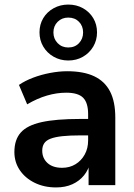

<svg xmlns="http://www.w3.org/2000/svg" viewBox="-20 -811 587 841"><path d="M226 10Q173 10 131.5 -10.5Q90 -31 66.5 -66Q43 -101 43 -145Q43 -199 71 -230.5Q99 -262 162 -276Q225 -290 331 -290H381V-218H332Q285 -218 253 -214.5Q221 -211 201.5 -203.5Q182 -196 173.5 -183Q165 -170 165 -151Q165 -118 188 -97Q211 -76 252 -76Q285 -76 310.5 -91.5Q336 -107 351 -134Q366 -161 366 -196V-311Q366 -361 344 -383Q322 -405 270 -405Q229 -405 186 -392.5Q143 -380 99 -354L63 -439Q89 -457 124.5 -470.5Q160 -484 199.5 -491.5Q239 -499 274 -499Q346 -499 392.5 -477Q439 -455 462 -410.5Q485 -366 485 -296V0H368V-104H376Q369 -69 348.5 -43.5Q328 -18 297 -4Q266 10 226 10ZM279 -546Q244 -546 215 -562.5Q186 -579 169.5 -607Q153 -635 153 -669Q153 -704 169.5 -731.5Q186 -759 215 -775Q244 -791 279 -791Q315 -791 343.5 -775Q372 -759 388.5 -731.5Q405 -704 405 -669Q405 -635 388.5 -607Q372 -579 343.5 -562.5Q315 -546 279 -546ZM279 -603Q308 -603 326 -622Q344 -641 344 -669Q344 -697 326 -715.5Q308 -734 279 -734Q251 -734 232.5 -715.5Q214 -697 214 -669Q214 -641 232.5 -622Q251 -603 279 -603Z"/></svg>

Font: Nunito Sans 12pt ExtraLight
Style: Bold
Weight: 700
Version: Version 3.101;gftools[0.9.27]